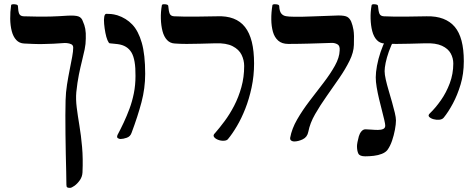

<svg xmlns="http://www.w3.org/2000/svg" viewBox="-20 -671 2302 931"><path d="M396 -484Q396 -458 390.5 -431.5Q385 -405 377.5 -375.5Q370 -346 362.5 -309Q355 -272 350 -224Q347 -190 352 -150Q357 -110 365 -62.5Q373 -15 378 41.5Q383 98 380 165Q379 186 367 203Q355 220 341 230Q327 240 319 240Q310 240 306 237.5Q302 235 302 225Q302 201 301 161.5Q300 122 299 75.5Q298 29 297.5 -20Q297 -69 297 -112Q297 -155 298 -185Q299 -223 305 -261Q311 -299 318 -333.5Q325 -368 330 -395.5Q335 -423 335 -440Q335 -452 325.5 -456.5Q316 -461 304.5 -462Q293 -463 286 -462Q263 -460 238.5 -459Q214 -458 189 -457.5Q164 -457 140.5 -458Q117 -459 97 -460Q74 -461 59 -477Q44 -493 37 -520Q30 -547 29.5 -580Q29 -613 34 -646Q35 -650 43 -650.5Q51 -651 59 -649Q67 -647 67 -641Q68 -616 73 -604.5Q78 -593 94 -592Q130 -591 162 -590.5Q194 -590 229 -591Q264 -592 307 -595Q344 -597 360 -591.5Q376 -586 382 -567Q390 -550 393.5 -531Q397 -512 396 -484Z M564 3Q558 3 551.5 -1Q545 -5 550 -17Q565 -45 580 -77Q595 -109 608 -144Q621 -179 629 -218.5Q637 -258 637 -303Q638 -382 617.5 -416.5Q597 -451 551 -457Q542 -458 532.5 -459Q523 -460 512 -461Q507 -462 501 -476.5Q495 -491 491 -512Q487 -533 485 -554.5Q483 -576 485.5 -590Q488 -604 496 -604Q507 -604 519 -603Q531 -602 549 -597Q592 -583 621.5 -552Q651 -521 667.5 -463.5Q684 -406 684 -313Q684 -243 666 -175Q648 -107 618 -27Q612 -9 594.5 -3Q577 3 564 3Z M765 -646Q766 -650 773.5 -650.5Q781 -651 788.5 -649Q796 -647 796 -641Q798 -616 803 -604.5Q808 -593 824 -592Q849 -591 874 -590.5Q899 -590 936.5 -590.5Q974 -591 1032 -592Q1078 -594 1112 -581Q1146 -568 1168 -540Q1190 -512 1201 -468Q1212 -424 1212 -363Q1212 -303 1200 -247Q1188 -191 1169.5 -144Q1151 -97 1128.5 -59Q1106 -21 1085 4Q1079 11 1064.5 11.5Q1050 12 1036.5 6.5Q1023 1 1017.5 -7.5Q1012 -16 1023 -26Q1044 -50 1069 -83.5Q1094 -117 1115.5 -158.5Q1137 -200 1150.5 -248.5Q1164 -297 1164 -351Q1164 -379 1151.5 -405Q1139 -431 1108 -447Q1077 -463 1024 -461Q983 -460 949 -459Q915 -458 885 -458Q855 -458 828 -460Q805 -461 790 -477Q775 -493 768 -520Q761 -547 760 -580Q759 -613 765 -646Z M1387 -3Q1395 -47 1421 -92Q1447 -137 1481.5 -182Q1516 -227 1549 -270Q1582 -313 1604 -352.5Q1626 -392 1627 -426Q1629 -449 1616.5 -456Q1604 -463 1590 -463Q1554 -462 1527 -461Q1500 -460 1477 -459.5Q1454 -459 1430 -458.5Q1406 -458 1378 -458Q1347 -458 1329 -474Q1311 -490 1303.5 -516.5Q1296 -543 1295.5 -576.5Q1295 -610 1301 -646Q1302 -650 1310 -650.5Q1318 -651 1326 -649Q1334 -647 1334 -641Q1335 -617 1343.5 -606Q1352 -595 1367 -592.5Q1382 -590 1401 -590Q1443 -589 1497 -591.5Q1551 -594 1621 -596Q1652 -596 1664 -589Q1676 -582 1683 -566Q1690 -549 1694 -526Q1698 -503 1696 -453Q1695 -417 1675 -376.5Q1655 -336 1625.5 -293Q1596 -250 1564.5 -205.5Q1533 -161 1508 -117.5Q1483 -74 1475 -32Q1470 -6 1448 4.5Q1426 15 1406 15Q1399 15 1392.5 11Q1386 7 1387 -3Z M2132 -101Q2125 -92 2110.5 -90.5Q2096 -89 2082 -93Q2068 -97 2061 -104.5Q2054 -112 2065 -122Q2092 -148 2118 -185Q2144 -222 2161 -267.5Q2178 -313 2178 -363Q2178 -389 2165.5 -412Q2153 -435 2123 -449Q2093 -463 2041 -461Q2000 -460 1966 -459Q1932 -458 1902 -458Q1872 -458 1845 -460Q1822 -461 1807 -477Q1792 -493 1785 -520Q1778 -547 1777 -580Q1776 -613 1782 -646Q1783 -650 1790.5 -650.5Q1798 -651 1805.5 -649Q1813 -647 1813 -641Q1815 -616 1820 -604.5Q1825 -593 1841 -592Q1866 -591 1891 -590.5Q1916 -590 1953.5 -590.5Q1991 -591 2049 -592Q2095 -593 2129 -580Q2163 -567 2185 -541Q2207 -515 2218 -473.5Q2229 -432 2229 -374Q2229 -313 2213.5 -261.5Q2198 -210 2176 -169Q2154 -128 2132 -101ZM1751 87Q1724 87 1717.5 73.5Q1711 60 1711 37Q1711 31 1713.5 17.5Q1716 4 1720 -10Q1724 -24 1732.5 -34Q1741 -44 1752 -44Q1765 -44 1781 -42.5Q1797 -41 1812.5 -41Q1828 -41 1838 -45.5Q1848 -50 1848 -62Q1848 -69 1843.5 -89Q1839 -109 1832 -135.5Q1825 -162 1818 -191.5Q1811 -221 1806.5 -248Q1802 -275 1802 -296Q1802 -320 1808 -352.5Q1814 -385 1825.5 -419Q1837 -453 1852 -482L1893 -483Q1876 -451 1865.5 -421Q1855 -391 1850 -366.5Q1845 -342 1845 -326Q1845 -310 1850.5 -285.5Q1856 -261 1864.5 -232.5Q1873 -204 1881 -175.5Q1889 -147 1894.5 -124Q1900 -101 1900 -87Q1900 -69 1895 -42Q1890 -15 1881 11.5Q1872 38 1858 57Q1849 68 1831.5 75Q1814 82 1792.5 84.5Q1771 87 1751 87Z"/></svg>

Font: Noto Rashi Hebrew Medium
Style: Regular
Weight: 500
Version: Version 1.006